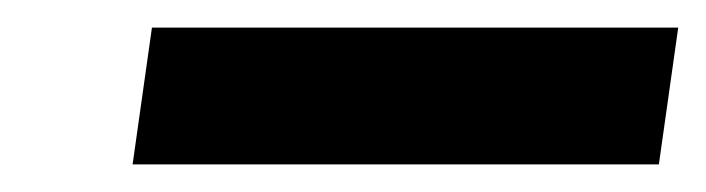

<svg xmlns="http://www.w3.org/2000/svg" viewBox="-20 -694 511 139"><path d="M76 -575 90 -674H471L457 -575Z"/></svg>

Font: Host Grotesk Black
Style: Italic
Weight: 900
Italic angle: -8°
Designer: Doğukan Karapınar based on Poppins by Indian Type Foundry, Jonny Pinhorn
Foundry: Element Type
Version: Version 1.000; ttfautohint (v1.8.4.7-5d5b);gftools[0.9.33]